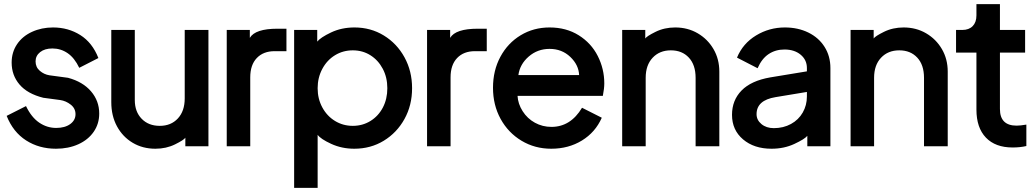

<svg xmlns="http://www.w3.org/2000/svg" viewBox="-20 -693 4978 923"><path d="M12 -136 105 -183Q131 -129 168.5 -103.5Q206 -78 250 -78Q292 -78 317.5 -96.5Q343 -115 343 -144Q343 -172 320 -190Q297 -208 270 -212L188 -223Q112 -242 74 -286.5Q36 -331 36 -392Q36 -442 62 -480.5Q88 -519 134 -540Q180 -561 235 -561Q308 -561 366 -524.5Q424 -488 453 -414L361 -367Q338 -415 305 -437.5Q272 -460 232 -460Q195 -460 173 -442.5Q151 -425 151 -398Q151 -370 171.5 -352.5Q192 -335 218 -331L307 -319Q378 -300 417.5 -254Q457 -208 457 -147Q457 -98 430.5 -59.5Q404 -21 356.5 0.5Q309 22 249 22Q168 22 105.5 -18Q43 -58 12 -136Z M515 -202V-549H628V-212Q628 -156 661 -122Q694 -88 748 -88Q802 -88 835 -123.5Q868 -159 868 -220V-549H982V10H871V-31Q864 -20 821.5 1Q779 22 727 22Q666 22 618 -6.5Q570 -35 542.5 -85.5Q515 -136 515 -202Z M1070 -549H1181V-511Q1207 -555 1314 -555H1357V-447H1300Q1246 -447 1214.5 -414Q1183 -381 1183 -321V10H1070Z M1394 -549H1505V-493Q1521 -513 1571.5 -537Q1622 -561 1684 -561Q1762 -561 1825 -522.5Q1888 -484 1924.5 -417.5Q1961 -351 1961 -269Q1961 -187 1924.5 -121Q1888 -55 1825 -16.5Q1762 22 1683 22Q1623 22 1572 -1.5Q1521 -25 1507 -45V210H1394ZM1676 -88Q1723 -88 1761 -111.5Q1799 -135 1820.5 -176Q1842 -217 1842 -269Q1842 -321 1820 -362.5Q1798 -404 1760.5 -427.5Q1723 -451 1676 -451Q1629 -451 1590.5 -427.5Q1552 -404 1529.5 -362Q1507 -320 1507 -269Q1507 -218 1529.5 -176.5Q1552 -135 1590.5 -111.5Q1629 -88 1676 -88Z M2033 -549H2144V-511Q2170 -555 2277 -555H2320V-447H2263Q2209 -447 2177.5 -414Q2146 -381 2146 -321V10H2033Z M2350 -271Q2350 -354 2385.5 -420Q2421 -486 2483 -523.5Q2545 -561 2622 -561Q2702 -561 2762 -523.5Q2822 -486 2853.5 -424Q2885 -362 2885 -292Q2885 -268 2878 -232H2468Q2470 -194 2492.5 -158.5Q2515 -123 2551.5 -103Q2588 -83 2631 -83Q2723 -83 2778 -175L2873 -127Q2842 -57 2777.5 -17.5Q2713 22 2630 22Q2551 22 2487 -16.5Q2423 -55 2386.5 -121.5Q2350 -188 2350 -271ZM2764 -332Q2762 -381 2721.5 -419.5Q2681 -458 2622 -458Q2564 -458 2521.5 -421Q2479 -384 2472 -332Z M2971 -549H3082V-508Q3089 -519 3131.5 -540Q3174 -561 3226 -561Q3286 -561 3334 -533Q3382 -505 3410 -457Q3438 -409 3438 -349V10H3324V-319Q3324 -381 3291.5 -416Q3259 -451 3205 -451Q3151 -451 3117.5 -415.5Q3084 -380 3084 -319V10H2971Z M3499 -141Q3499 -211 3545 -258Q3591 -305 3683 -321L3859 -350V-366Q3859 -405 3829 -430Q3799 -455 3751 -455Q3708 -455 3675 -433Q3642 -411 3622 -365L3523 -416Q3551 -484 3614.5 -522.5Q3678 -561 3753 -561Q3816 -561 3866 -536.5Q3916 -512 3944 -467.5Q3972 -423 3972 -366V10H3861V-40Q3848 -24 3798.5 -1Q3749 22 3689 22Q3605 22 3552 -23Q3499 -68 3499 -141ZM3700 -77Q3746 -77 3782.5 -97Q3819 -117 3839 -152Q3859 -187 3859 -229V-251L3708 -226Q3617 -211 3617 -144Q3617 -116 3640.5 -96.5Q3664 -77 3700 -77Z M4069 -549H4180V-508Q4187 -519 4229.5 -540Q4272 -561 4324 -561Q4384 -561 4432 -533Q4480 -505 4508 -457Q4536 -409 4536 -349V10H4422V-319Q4422 -381 4389.5 -416Q4357 -451 4303 -451Q4249 -451 4215.5 -415.5Q4182 -380 4182 -319V10H4069Z M4674 -166V-440H4576V-549H4606Q4638 -549 4656 -567.5Q4674 -586 4674 -619V-673H4787V-549H4908V-440H4787V-169Q4787 -89 4867 -89Q4885 -89 4914 -94V9Q4884 16 4848 16Q4765 16 4719.5 -31.5Q4674 -79 4674 -166Z"/></svg>

Font: BLUETTI 2.0 Medium
Style: Italic
Weight: 500
Designer: Stijn de Vries
Foundry: tokotype
Version: Version 2.005;October 31, 2023;FontCreator 14.0.0.2814 64-bi